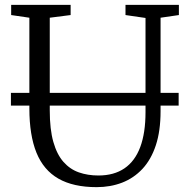

<svg xmlns="http://www.w3.org/2000/svg" viewBox="-20 -763 775 791"><path d="M378 8Q282 8 220.8 -27Q159.5 -62 130.2 -134Q101 -206 101 -316.5V-690L26 -701V-743H271V-701L185 -690V-308Q185 -230 199.8 -178.2Q214.5 -126.5 241.5 -96Q268.5 -65.5 305 -52.8Q341.5 -40 385.5 -40Q449.5 -40 492.8 -69.5Q536 -99 557.8 -157.2Q579.5 -215.5 579.5 -301V-689L497 -701V-743H717V-701L641.5 -690V-305Q641.5 -223.5 622 -164.5Q602.5 -105.5 566.8 -67.2Q531 -29 483 -10.5Q435 8 378 8ZM716 -380.5V-328H25V-380.5Z"/></svg>

Font: Merriweather 24pt Light
Style: Regular
Weight: 300
Designer: Eben Sorkin
Foundry: Eben Sorkin
Version: Version 2.100